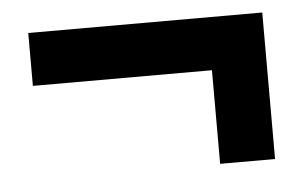

<svg xmlns="http://www.w3.org/2000/svg" viewBox="-33 -426 594 376"><g transform="rotate(-5 264.0 -238.0)"><path d="M386 -94V-278H34V-382H494V-94Z"/></g></svg>

Font: Source Sans 3 ExtraLight
Style: Bold
Weight: 700
Version: Version 3.052;hotconv 1.1.0;makeotfexe 2.6.0